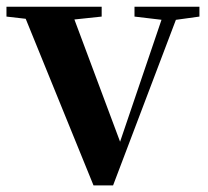

<svg xmlns="http://www.w3.org/2000/svg" viewBox="-29 -556 627 579"><path d="M253 3.1H312L516.4 -535.7H471.4L328.4 -114.7L322.7 -100.6H343.6L181 -535.7H33.7ZM-9.5 -506 88.1 -494.8H172.4L277.6 -506V-535.7H-9.5ZM376.6 -506 471 -494.8H491.4L572.4 -506V-535.7H376.6Z"/></svg>

Font: Source Han Serif TW VF
Style: Regular
Weight: 250
Designer: Ryoko NISHIZUKA 西塚涼子 (kana & ideographs); Frank Grießhammer (Latin, Greek & Cyrillic); Wenlong ZHANG 张文龙 (bopomofo); San
Foundry: Adobe
Version: Version 2.002;hotconv 1.1.0;makeotfexe 2.6.0